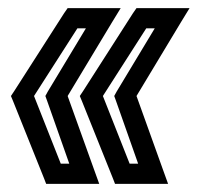

<svg xmlns="http://www.w3.org/2000/svg" viewBox="-20 -499 488 474"><path d="M212 -81 147 -262 256 -443 278 -479H238H162H147L138 -466L15 -274L7 -262L12 -250L89 -58L94 -45H109H185H225L212 -81ZM151 -95H130L64 -262L171 -429H192L98 -273L92 -262L96 -251L151 -95ZM382 -81 317 -262 426 -443 448 -479H408H332H317L308 -466L185 -274L177 -262L182 -250L259 -58L264 -45H279H355H395L382 -81ZM321 -95H300L234 -262L341 -429H362L268 -273L262 -262L266 -251L321 -95Z"/></svg>

Font: Gamestation Display Outline
Style: Italic
Weight: 400
Designer: Jonas Hecksher
Foundry: Jonas Hecksher, Playtypeª, e-types AS
Version: Version 1.003